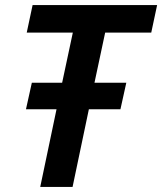

<svg xmlns="http://www.w3.org/2000/svg" viewBox="-20 -734 637 754"><path d="M138 0H265L329 -305H453L476 -409H351L393 -606H574L597 -714H108L85 -606H266L224 -409H105L82 -305H202Z"/></svg>

Font: Noto Sans SemiBold
Style: Italic
Weight: 600
Italic angle: -12°
Designer: Monotype Design Team
Foundry: Monotype Imaging Inc.
Version: Version 2.013